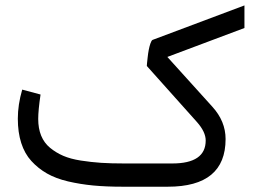

<svg xmlns="http://www.w3.org/2000/svg" viewBox="-20 -706 976 726"><path d="M612.8 -490.7 782.7 -302.7Q833 -247.6 833 -180.2Q833 0 614.7 0H442.9Q381.8 0 332.8 -4.6Q283.7 -9.3 237.5 -20Q191.4 -30.8 157.7 -50Q124 -69.3 98.6 -97.2Q73.2 -125 60.3 -165.3Q47.4 -205.6 47.4 -257.3Q47.4 -310.1 64 -367.2L133.3 -348.6Q124.5 -288.6 124.5 -256.3Q124.5 -220.2 135.7 -192.9Q147 -165.5 169.2 -147.2Q191.4 -128.9 219 -116.9Q246.6 -105 285.6 -98.9Q324.7 -92.8 362.5 -90.3Q400.4 -87.9 449.7 -87.9H631.3Q757.8 -87.9 757.8 -174.8Q757.8 -207 725.1 -244.1L535.2 -456.5Q535.2 -460.4 535.9 -466.6Q536.6 -472.7 538.3 -488.8Q540 -504.9 542.5 -517.6Q544.9 -530.3 548.8 -541.7Q552.7 -553.2 557.1 -555.2L904.3 -685.5V-600.1Z"/></svg>

Font: Samim FD
Style: FD
Weight: 400
Foundry: DejaVu fonts team - Redesigned by Saber Rastikerdar
Version: Version 4.00 December 17, 2020